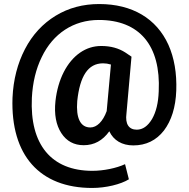

<svg xmlns="http://www.w3.org/2000/svg" viewBox="-20 -711 935 952"><path d="M854 -262C857 -348 844 -424 815 -489C756 -619 636 -691 472 -691C392 -691 320 -672 256 -633C192 -594 141 -539 104 -468C67 -397 46 -316 42 -226C32 59 177 221 437 221C505 221 579 203 619 178L600 103C557 123 493 136 438 136C234 136 127 5 138 -226C142 -302 158 -369 187 -428C243 -545 345 -612 470 -612C671 -612 778 -486 767 -258C765 -201 754 -156 734 -121C713 -86 688 -68 658 -68C619 -68 600 -96 607 -148L632 -430L601 -451C568 -472 529 -483 482 -483C444 -483 409 -472 377 -450C312 -405 267 -318 255 -210C248 -144 258 -91 284 -51C310 -11 347 9 395 9C447 9 489 -14 522 -60C543 -15 585 10 641 10C704 10 755 -15 793 -64C830 -113 851 -179 854 -262ZM363 -210C376 -333 416 -397 491 -397C504 -397 517 -395 530 -391L509 -160C490 -108 460 -79 428 -79C379 -79 356 -125 363 -210Z"/></svg>

Font: Noto Sans KR Bold
Style: Regular
Weight: 700
Designer: Ryoko NISHIZUKA  (kana & ideographs); Paul D. Hunt (Latin, Greek & Cyrillic); Wenlong ZHANG  (bopomofo); Sandoll Communi
Foundry: Adobe Systems Incorporated
Version: Version 1.004;PS 1.004;hotconv 1.0.82;makeotf.lib2.5.63406